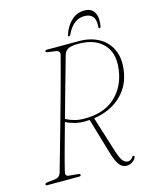

<svg xmlns="http://www.w3.org/2000/svg" viewBox="-126 -933 817 1026"><g transform="rotate(-15 282.5 -420.0)"><path d="M497.5 -22.5Q493 -10.5 479 -0.5Q465 9.5 445.5 9.5Q422 9.5 405.8 -11.5Q389.5 -32.5 373 -89.5L317.5 -278Q305 -277 293 -277Q262.5 -276.5 235.2 -283.5Q208 -290.5 187 -302Q165.5 -225 146.8 -156.5Q128 -88 118.5 -48Q111.5 -21.5 131.5 -19.5L184 -14.5Q195 -13.5 195 -7.5Q195 0 185 0H8.5Q0 0 0.5 -7Q0.5 -13 14.5 -15L56 -19.5Q82 -22.5 89.5 -47Q100 -84.5 117.5 -145.5Q135 -206.5 155.2 -278.8Q175.5 -351 195.5 -423Q215.5 -495 231.8 -555.8Q248 -616.5 257.5 -653Q263 -676 239 -680L195 -686Q187.5 -687 185.8 -689Q184 -691 184 -694Q184.5 -700 194 -700H370.5Q437 -700 484.8 -672Q532.5 -644 553 -591.8Q573.5 -539.5 558.5 -467Q543.5 -393 487 -343.2Q430.5 -293.5 343 -280.5L403.5 -87.5Q418.5 -40 430.8 -25.5Q443 -11 458 -11Q476 -11 486.5 -28.5Q490.5 -34.5 495.5 -32Q501 -29.5 497.5 -22.5ZM283.5 -645.5Q274.5 -612.5 259.5 -560Q244.5 -507.5 226.8 -444.5Q209 -381.5 191.5 -317.5Q210 -307 236 -299.5Q262 -292 293.5 -292Q395 -292 454.8 -341.5Q514.5 -391 532.5 -471.5Q555 -575 507.8 -631Q460.5 -687 364.5 -687Q326 -687 308 -677.8Q290 -668.5 283.5 -645.5ZM433 -821.5Q403.5 -821.5 379.2 -803.8Q355 -786 335.5 -745.5Q331.5 -738 327 -738Q320.5 -738 323.5 -747Q337.5 -792.5 368.2 -821.5Q399 -850.5 440.5 -850.5Q481.5 -850.5 496.8 -821Q512 -791.5 503 -746Q501.5 -738 496 -738Q490 -738 491 -745.5Q494.5 -786 479.2 -803.8Q464 -821.5 433 -821.5Z"/></g></svg>

Font: Fraunces 144pt S050 Thin
Style: Italic
Weight: 100
Italic angle: -16°
Version: Version 1.000; ttfautohint (v1.8.3)